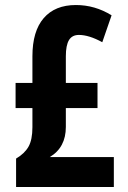

<svg xmlns="http://www.w3.org/2000/svg" viewBox="-20 -744 509 764"><path d="M282 -724Q358 -724 424 -683L387 -576Q334 -605 294 -605Q267 -605 254.5 -584.5Q242 -564 242 -520V-414H368V-314H242V-239Q242 -157 178 -119H433V0H44V-113Q78 -133 93.5 -160.5Q109 -188 109 -238V-314H42V-414H109V-520Q109 -620 154 -672Q199 -724 282 -724Z"/></svg>

Font: Noto Sans Khmer UI ExtraCondensed
Style: Bold
Weight: 700
Width: 2
Designer: Danh Hong and the Monotype Design Team
Foundry: Monotype Imaging Inc.
Version: Version 2.002; ttfautohint (v1.8.4.7-5d5b)